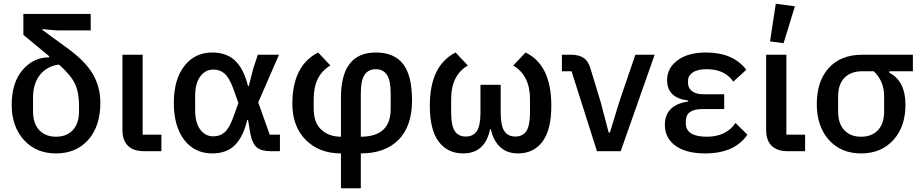

<svg xmlns="http://www.w3.org/2000/svg" viewBox="-20 -815 4965 1035"><path d="M469 -651H287L208 -658V-654L334 -562Q436 -490 478.5 -419Q521 -348 521 -261Q521 -135 456 -61.5Q391 12 282 12Q174 12 108.5 -61Q43 -134 43 -250Q43 -369 101.5 -437.5Q160 -506 245 -506V-512L106 -627V-740H469ZM406 -245Q406 -317 384 -363.5Q362 -410 298 -467Q234 -459 196 -412Q158 -365 158 -288V-216Q158 -149 191.5 -113.5Q225 -78 282 -78Q339 -78 372.5 -113.5Q406 -149 406 -216Z M850 -89V0H755Q699 0 669.5 -29.5Q640 -59 640 -113V-520H749V-89Z M1489 -89V0H1438Q1389 0 1364.5 -20.5Q1340 -41 1330 -92L1317 -169H1313Q1291 -77 1246 -32.5Q1201 12 1124 12Q1029 12 973 -61Q917 -134 917 -260Q917 -386 973.5 -459Q1030 -532 1124 -532Q1201 -532 1247.5 -488Q1294 -444 1317 -351H1321L1345 -445L1370 -520H1484L1372 -263L1434 -89ZM1130 -80Q1167 -80 1192 -103Q1217 -126 1238 -184L1265 -260L1238 -336Q1217 -394 1192 -417Q1167 -440 1130 -440Q1087 -440 1059.5 -403Q1032 -366 1032 -297V-222Q1032 -153 1059.5 -116.5Q1087 -80 1130 -80Z M1818 200V12Q1701 12 1628.5 -60.5Q1556 -133 1556 -256Q1556 -461 1695 -532L1761 -462Q1671 -409 1671 -282V-228Q1671 -154 1712 -116Q1753 -78 1818 -78V-289Q1818 -532 2006 -532Q2104 -532 2152.5 -470.5Q2201 -409 2201 -273Q2201 -135 2128.5 -61.5Q2056 12 1925 12V200ZM1925 -312V-78Q2086 -78 2086 -228V-312Q2086 -382 2065.5 -412Q2045 -442 2006 -442Q1966 -442 1945.5 -412Q1925 -382 1925 -312Z M2679 -358V-208Q2679 -138 2698.5 -108.5Q2718 -79 2758 -79Q2798 -79 2817.5 -108.5Q2837 -138 2837 -208V-282Q2837 -407 2747 -462L2813 -532Q2952 -465 2952 -245Q2952 -116 2904.5 -52Q2857 12 2772 12Q2713 12 2676 -22.5Q2639 -57 2626 -119H2622Q2595 12 2477 12Q2392 12 2344.5 -52Q2297 -116 2297 -245Q2297 -462 2436 -532L2502 -462Q2412 -409 2412 -282V-208Q2412 -138 2431.5 -108.5Q2451 -79 2491 -79Q2531 -79 2550.5 -108.5Q2570 -138 2570 -208V-358Z M3326 0H3198L3061 -431H3009V-520H3057Q3102 -520 3127.5 -502Q3153 -484 3165 -439L3218 -265L3261 -101H3268L3318 -265L3405 -520H3509Z M3945 -152 4009 -89Q3940 12 3781 12Q3678 12 3621 -29.5Q3564 -71 3564 -142Q3564 -249 3690 -268V-273Q3576 -287 3576 -383Q3576 -448 3632.5 -490Q3689 -532 3786 -532Q3932 -532 4003 -439L3933 -375Q3887 -442 3790 -442Q3740 -442 3714.5 -424.5Q3689 -407 3689 -380V-368Q3689 -340 3710.5 -323.5Q3732 -307 3771 -307H3884V-227H3765Q3677 -227 3677 -162V-150Q3677 -78 3791 -78Q3894 -78 3945 -152Z M4320 -89V0H4225Q4169 0 4139.5 -29.5Q4110 -59 4110 -113V-520H4219V-89ZM4265 -781 4204 -582 4131 -592 4162 -795Z M4901 -431H4774V-423Q4861 -378 4861 -250Q4861 -132 4795.5 -60Q4730 12 4622 12Q4513 12 4448 -61Q4383 -134 4383 -254Q4383 -377 4447.5 -448.5Q4512 -520 4629 -520H4901ZM4690 -431H4629Q4567 -431 4532.5 -396Q4498 -361 4498 -295V-215Q4498 -148 4531.5 -113Q4565 -78 4622 -78Q4679 -78 4712.5 -113Q4746 -148 4746 -215V-295Q4746 -378 4690 -431Z"/></svg>

Font: IBM Plex Sans Medm
Style: Regular
Weight: 500
Designer: Mike Abbink, Paul van der Laan, Pieter van Rosmalen
Foundry: Bold Monday
Version: Version 3.005